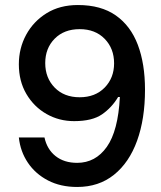

<svg xmlns="http://www.w3.org/2000/svg" viewBox="-20 -732 640 764"><path d="M287 12Q221 12 171 -14Q121 -40 91 -84.5Q61 -129 55 -185H157Q167 -138 201 -111Q235 -84 287 -84Q360 -84 405 -147.5Q450 -211 457 -346H450Q425 -304 386 -277Q347 -250 275 -250Q215 -250 165 -278.5Q115 -307 85 -358Q55 -409 55 -476Q55 -540 84 -593.5Q113 -647 165.5 -679.5Q218 -712 290 -712Q382 -712 441 -670.5Q500 -629 528.5 -553.5Q557 -478 557 -375Q557 -259 525.5 -172Q494 -85 433.5 -36.5Q373 12 287 12ZM297 -345Q359 -345 396.5 -383.5Q434 -422 434 -480Q434 -539 396.5 -577.5Q359 -616 297 -616Q235 -616 197.5 -578Q160 -540 160 -481Q160 -422 197.5 -383.5Q235 -345 297 -345Z"/></svg>

Font: DM Mono Medium
Style: Regular
Weight: 500
Designer: Colophon Foundry
Foundry: Colophon Foundry
Version: Version 1.000; ttfautohint (v1.8.2.53-6de2)